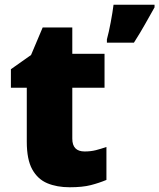

<svg xmlns="http://www.w3.org/2000/svg" viewBox="-20 -780 672 810"><path d="M337 -141Q363 -141 384.5 -146.5Q406 -152 429 -160V-21Q398 -8 363 1Q328 10 274 10Q220 10 179.5 -7Q139 -24 116 -65.5Q93 -107 93 -182V-410H26V-488L111 -548L160 -664H285V-553H421V-410H285V-195Q285 -141 337 -141ZM632 -749Q611 -712 592 -678Q573 -644 545 -600H431V-614Q439 -643 447 -685.5Q455 -728 459 -760H632Z"/></svg>

Font: Noto Sans Cherokee Black
Style: Regular
Weight: 900
Designer: Monotype Design Team
Foundry: Monotype Imaging Inc.
Version: Version 2.001; ttfautohint (v1.8.4.7-5d5b)